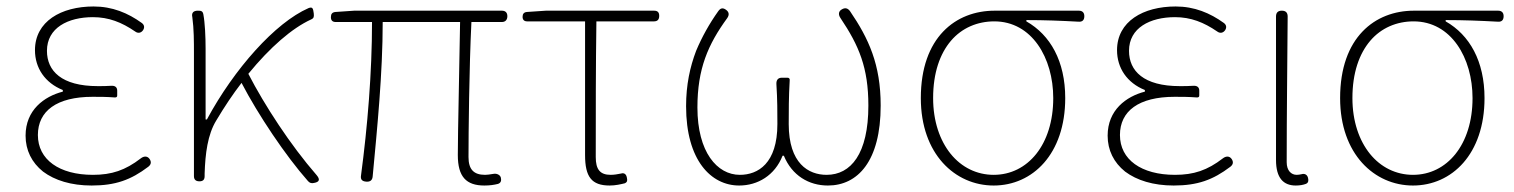

<svg xmlns="http://www.w3.org/2000/svg" viewBox="-20 -560 4677 593"><path d="M113 -30C149 -3 200 13 263 13C336 13 384 -4 438 -45C447 -52 448 -60 442 -69C435 -79 424 -78 415 -71C367 -34 325 -20 267 -20C163 -20 97 -67 97 -143C97 -217 155 -261 266 -261C289 -261 308 -261 335 -259C340 -259 342 -261 342 -265V-277V-280C342 -290 336 -296 323 -295C308 -294 297 -294 282 -294C170 -294 125 -341 125 -403C125 -474 190 -507 267 -507C316 -507 356 -491 397 -463C406 -456 416 -458 422 -467C427 -475 426 -483 418 -489C375 -520 327 -540 269 -540C169 -540 88 -494 88 -405C88 -350 119 -304 174 -282V-277C116 -262 59 -220 59 -141C59 -96 78 -58 113 -30Z M615 -300V-409C615 -447 613 -490 608 -516C606 -526 601 -527 591 -527C577 -527 571 -520 574 -507C579 -471 579 -431 579 -396V-198V-16C579 -5 585 0 596 0C607 0 612 -5 612 -16V-24C614 -85 621 -144 648 -188C673 -230 699 -269 726 -304C777 -206 862 -79 931 -1C936 5 942 7 950 5C967 2 969 -6 958 -19C877 -112 797 -235 747 -332C814 -414 882 -473 941 -500C950 -504 950 -509 949 -519C947 -533 946 -540 933 -535C830 -490 703 -347 619 -191H615Z M1281 -492H1401C1399 -355 1394 -153 1394 -81C1394 -14 1420 13 1476 13C1493 13 1506 11 1518 8C1527 5 1529 -2 1527 -11C1525 -20 1514 -25 1504 -23C1492 -21 1484 -20 1478 -20C1443 -20 1427 -37 1427 -75C1427 -146 1429 -351 1436 -492H1530C1541 -492 1547 -499 1547 -510C1547 -521 1541 -527 1530 -527H1310H1074L1016 -523C1006 -522 1002 -517 1002 -507C1002 -497 1007 -492 1017 -492H1129C1129 -336 1115 -168 1095 -18C1093 -6 1098 0 1111 1C1123 2 1130 -3 1131 -15C1145 -164 1162 -333 1162 -492Z M1787 -287V-81C1787 -14 1807 13 1863 13C1881 13 1898 9 1910 6C1918 2 1918 -3 1916 -12C1914 -22 1908 -27 1898 -24C1888 -22 1877 -20 1866 -20C1833 -20 1820 -37 1820 -75C1820 -215 1820 -353 1822 -494H2000C2011 -494 2016 -500 2016 -511C2016 -522 2011 -527 2000 -527H1841H1666L1607 -523C1598 -522 1594 -517 1594 -508C1594 -499 1599 -494 1608 -494H1787Z M2130 -403C2111 -353 2099 -298 2099 -232C2099 -65 2176 13 2263 13C2320 13 2373 -18 2397 -79H2401C2426 -18 2478 13 2537 13C2629 13 2700 -62 2700 -234C2700 -361 2663 -441 2605 -526C2598 -535 2590 -537 2580 -531C2569 -525 2569 -514 2576 -504C2633 -419 2662 -351 2662 -234C2662 -85 2608 -20 2533 -20C2477 -20 2416 -55 2416 -177C2416 -215 2416 -261 2419 -311C2420 -317 2417 -320 2412 -320H2398H2395C2383 -320 2377 -313 2378 -299C2381 -254 2381 -212 2381 -177C2381 -55 2321 -20 2265 -20C2195 -20 2134 -90 2134 -228C2134 -348 2167 -423 2226 -504C2233 -514 2232 -523 2222 -530C2212 -537 2205 -535 2198 -525C2171 -487 2148 -446 2130 -403Z M3259 -527H3190H3052C2932 -527 2824 -445 2824 -257C2824 -84 2930 13 3049 13C3169 13 3270 -84 3270 -257C3270 -371 3224 -452 3150 -494V-498C3205 -498 3257 -496 3311 -493C3323 -492 3329 -498 3329 -510C3329 -521 3323 -527 3312 -527ZM2916 -85C2883 -126 2862 -185 2862 -257C2862 -335 2883 -394 2917 -434C2951 -474 2999 -494 3051 -494C3167 -494 3233 -381 3233 -257C3233 -113 3154 -20 3049 -20C2997 -20 2950 -43 2916 -85Z M3455 -30C3491 -3 3542 13 3605 13C3678 13 3726 -4 3780 -45C3789 -52 3790 -60 3784 -69C3777 -79 3766 -78 3757 -71C3709 -34 3667 -20 3609 -20C3505 -20 3439 -67 3439 -143C3439 -217 3497 -261 3608 -261C3631 -261 3650 -261 3677 -259C3682 -259 3684 -261 3684 -265V-277V-280C3684 -290 3678 -296 3665 -295C3650 -294 3639 -294 3624 -294C3512 -294 3467 -341 3467 -403C3467 -474 3532 -507 3609 -507C3658 -507 3698 -491 3739 -463C3748 -456 3758 -458 3764 -467C3769 -475 3768 -483 3760 -489C3717 -520 3669 -540 3611 -540C3511 -540 3430 -494 3430 -405C3430 -350 3461 -304 3516 -282V-277C3458 -262 3401 -220 3401 -141C3401 -96 3420 -58 3455 -30Z M3921 -411V-296V-66C3921 -10 3944 13 3982 13C3995 13 4005 11 4013 8C4021 5 4022 -2 4020 -10C4018 -20 4010 -25 4000 -22C3995 -21 3990 -20 3985 -20C3968 -20 3954 -33 3954 -59C3954 -211 3956 -356 3957 -509C3957 -521 3951 -527 3939 -527C3927 -527 3921 -521 3921 -509Z M4554 -527H4485H4347C4227 -527 4119 -445 4119 -257C4119 -84 4225 13 4344 13C4464 13 4565 -84 4565 -257C4565 -371 4519 -452 4445 -494V-498C4500 -498 4552 -496 4606 -493C4618 -492 4624 -498 4624 -510C4624 -521 4618 -527 4607 -527ZM4211 -85C4178 -126 4157 -185 4157 -257C4157 -335 4178 -394 4212 -434C4246 -474 4294 -494 4346 -494C4462 -494 4528 -381 4528 -257C4528 -113 4449 -20 4344 -20C4292 -20 4245 -43 4211 -85Z"/></svg>

Font: GenSenRounded2 TW EL
Style: Regular
Weight: 250
Version: Version 2.100;PS 2.1;hotconv 16.6.51;makeotf.lib2.5.65220 DE